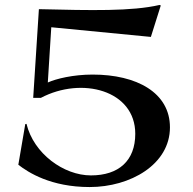

<svg xmlns="http://www.w3.org/2000/svg" viewBox="-20 -741 780 775"><path d="M54 -76C94 -45 185 14 342 14C506 14 666 -77 666 -227C666 -367 532 -440 354 -440C275 -440 206 -423 173 -408L187 -631L589 -592L629 -719L624 -721C512 -695 349 -699 137 -704L114 -346H145C310 -433 526 -377 526 -201C526 -92 459 -33 347 -33C237 -33 116 -121 87 -241L82 -240Z"/></svg>

Font: Coconat Demi
Style: Regular
Weight: 400
Designer: Sara Lavazza
Foundry: Collletttivo
Version: Version 1.000;Glyphs 3.2 (3217)